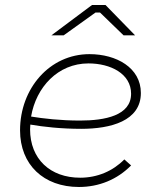

<svg xmlns="http://www.w3.org/2000/svg" viewBox="-20 -740 636 766"><path d="M295 6C375 6 448 -24 503 -80L476 -104C431 -58 369 -31 300 -31C180 -31 100 -106 100 -224L101 -243C153 -234 224 -226 304 -226C421 -226 542 -257 542 -369C542 -470 444 -524 337 -524C178 -524 60 -387 60 -220C60 -83 154 6 295 6ZM519 -599 401 -720H347L185 -599H234L361 -690H379L473 -599ZM104 -275C124 -392 211 -487 333 -487C421 -487 503 -446 503 -366C503 -279 399 -259 299 -259C222 -259 153 -267 104 -275Z"/></svg>

Font: Fixel Display ExtraLight
Style: Italic
Weight: 200
Italic angle: -10°
Designer: AlfaBravo + MacPaw
Foundry: Kyrylo Tkachov, Marchela Mozhyna, Serhii Makarenko, Maria Weinstein, Zakhar Kryvoshyya
Version: Version 1.210;Glyphs 3.2 (3217)